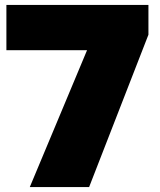

<svg xmlns="http://www.w3.org/2000/svg" viewBox="-20 -760 652 780"><path d="M101 0 360 -619 436 -556H6V-740H583V-619L342 0Z"/></svg>

Font: Encode Sans SC Expanded Black
Style: Regular
Weight: 900
Width: 7
Designer: Multiple Designers
Foundry: Impallari Type
Version: Version 3.002